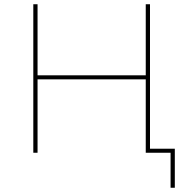

<svg xmlns="http://www.w3.org/2000/svg" viewBox="-20 -720 881 905"><path d="M804 -19H687V-700H667V-365H157V-700H137V0H157V-346H667V0H784V165H804Z"/></svg>

Font: Montserrat-Alt1 Thin
Style: Regular
Weight: 100
Designer: Differentunic
Foundry: Differentunic
Version: Version 7.222